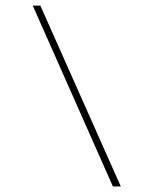

<svg xmlns="http://www.w3.org/2000/svg" viewBox="-20 -670 552 690"><path d="M125 -649.9 414.1 0H385.7L97.7 -649.9Z"/></svg>

Font: Estedad-FD Thin
Style: Regular
Weight: 100
Designer: Amin Abedi
Version: Version 7.3